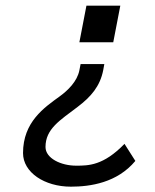

<svg xmlns="http://www.w3.org/2000/svg" viewBox="-20 -561 558 692"><path d="M467.8 19 428.7 -42.5C352.5 36.1 298.8 36.1 253.9 36.1C200.2 36.1 144 9.8 144 -31.2C144 -96.7 196.3 -127.4 259.8 -175.8C307.6 -211.9 340.8 -250 352.1 -308.6L356 -330.1H270.5L266.1 -307.6C258.3 -267.6 224.6 -234.9 194.8 -213.4C139.6 -173.3 63 -121.6 63 -9.3C63 60.5 140.6 111.8 235.4 111.8C305.7 111.8 402.3 97.7 467.8 19ZM388.2 -408.7 413.6 -540.5H291.5L266.1 -408.7Z"/></svg>

Font: Fantasque Sans Mono
Style: RegItalic
Weight: 400
Italic angle: -11°
Monospace: yes
Designer: Jany Belluz
Version: Version 1.6.3